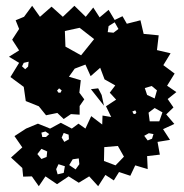

<svg xmlns="http://www.w3.org/2000/svg" viewBox="-20 -619 637 663"><path d="M218 -354 259 -342 254 -299 271 -276 255 -253V-223L225 -225L200 -208L178 -229L139 -221L114 -252L69 -270L62 -319L16 -353L46 -402L11 -423L46 -445L22 -482L46 -519L34 -549L63 -561L91 -599L118 -561L158 -596L197 -561L237 -599L276 -561L302 -593L324 -559L355 -585L376 -550L403 -563L418 -537L465 -549L476 -502L528 -497L522 -446L569 -435L544 -394L583 -365L557 -323L589 -301L559 -277L579 -248L554 -224L582 -191L543 -173L567 -136L524 -129L532 -85L488 -80L490 -35L447 -48L430 -12L391 -25L373 4L344 -15L319 24L288 -10L252 12L217 -10L177 17L137 -10L114 24L90 -10L60 -9L57 -39L18 -75L57 -110L30 -149L70 -175L111 -192L153 -175L190 -195L228 -175L251 -192L275 -175L295 -218L333 -189L334 -220L364 -215L346 -252L381 -275L359 -299L378 -324L341 -345L326 -385L293 -356L275 -396L238 -382ZM376 -542 355 -529 352 -508 372 -506 389 -519ZM305 -484 255 -523 204 -512 206 -458 260 -428ZM79 -406 62 -402 56 -390 67 -380 77 -389ZM504 -322 480 -315 488 -291 514 -279 522 -307ZM193 -307 184 -314 177 -306 182 -299H189ZM294 -311 319 -314 331 -291 339 -254ZM514 -246 493 -230 497 -200H530L541 -231ZM447 -238 437 -234 441 -226 447 -225 451 -231ZM137 -165 123 -161 126 -146H139L150 -156ZM217 -154 200 -160 193 -144 202 -129 218 -138ZM510 -156 494 -159 478 -150 490 -134 505 -140ZM387 -115 340 -111 339 -63 379 -48 408 -78ZM143 -96 123 -105 109 -87 123 -70 141 -77ZM252 -72 231 -69 219 -49 241 -34 254 -52ZM204 -45 182 -52 174 -35 179 -17 200 -22Z"/></svg>

Font: Rubik Gemstones
Style: Regular
Weight: 400
Designer: Hubert and Fischer, NaN
Foundry: Hubert and Fischer, NaN
Version: Version 2.200